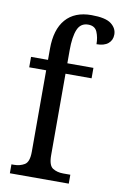

<svg xmlns="http://www.w3.org/2000/svg" viewBox="-87 -820 553 870"><g transform="rotate(10 189.5 -385.0)"><path d="M22 0V-41H34Q61 -41 82 -53.5Q103 -66 103 -113V-488H25V-536H103V-587Q103 -676 144 -723Q185 -770 262 -770Q327 -770 353 -750Q379 -730 379 -701Q379 -675 360.5 -659.5Q342 -644 307 -644Q307 -675 296.5 -700Q286 -725 255 -725Q220 -725 206 -691.5Q192 -658 192 -596V-536H312V-488H192V-113Q192 -66 212 -53.5Q232 -41 260 -41H293V0Z"/></g></svg>

Font: Noto Serif Armenian Condensed
Style: Regular
Weight: 400
Width: 3
Designer: Monotype Design Team
Foundry: Monotype Imaging Inc.
Version: Version 2.008; ttfautohint (v1.8.4.7-5d5b)